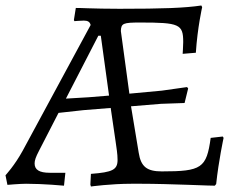

<svg xmlns="http://www.w3.org/2000/svg" viewBox="-30 -669 860 699"><path d="M301 -36 299 3 301 10C301 10 372 0 449 0H483C584 0 752 8 752 7L757 1C766 -84 784 -167 784 -167L781 -172L737 -167C722 -57 704 -45 559 -45C505 -45 483 -62 475 -113L447 -282L556 -291L642 -294L655 -347L651 -352L559 -339L441 -328L410 -556C411 -584 418 -587 480 -587C623 -587 637 -581 637 -516C637 -502 635 -473 635 -473L683 -477C689 -569 706 -643 706 -643L703 -649C643 -640 563 -637 405 -637C310 -637 246 -641 246 -640L239 -596L241 -592C241 -592 263 -594 275 -594C289 -594 297 -590 300 -578L53 -121C23 -66 -10 -31 -10 -31L-3 4C-3 4 43 0 65 0C129 0 203 7 203 7L208 -40H151C113 -40 96 -51 96 -74C96 -85 100 -97 112 -120L183 -258L274 -268L373 -276L391 -153C394 -131 398 -109 398 -87C398 -51 380 -42 301 -36ZM294 -315 210 -310 328 -539H337L367 -321Z"/></svg>

Font: Alegreya SC
Style: Regular
Weight: 400
Designer: Juan Pablo del Peral
Foundry: Huerta Tipografica
Version: Version 2.007;PS 002.007;hotconv 1.0.88;makeotf.lib2.5.64775